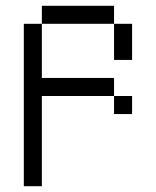

<svg xmlns="http://www.w3.org/2000/svg" viewBox="-20 -645 540 665"><path d="M437.5 -250V-312.5H375V-250ZM62.5 -562.5V0H125V-312.5H375V-375H125V-562.5ZM375 -562.5Q375 -562.5 375 -437.5H437.5Q437.5 -437.5 437.5 -562.5ZM125 -562.5H375V-625H125Z"/></svg>

Font: UnifontExMono
Style: Regular
Weight: 500
Version: Version 15.0.06